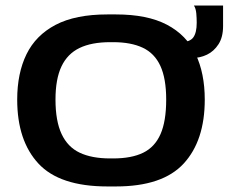

<svg xmlns="http://www.w3.org/2000/svg" viewBox="-20 -662 824 692"><path d="M367 10Q195 10 118.5 -72.5Q42 -155 42 -303Q42 -398 75.5 -466.5Q109 -535 180.5 -572.5Q252 -610 367 -610H398Q511 -610 581.5 -573Q652 -536 685 -467Q718 -398 718 -303Q718 -155 642 -72.5Q566 10 398 10ZM377 -91H388Q454 -91 496 -111.5Q538 -132 558.5 -178.5Q579 -225 579 -303Q579 -379 558 -424.5Q537 -470 494.5 -490Q452 -510 388 -510H377Q310 -510 266.5 -489Q223 -468 201.5 -422.5Q180 -377 180 -303Q180 -226 202 -179Q224 -132 267.5 -111.5Q311 -91 377 -91ZM673 -453Q651 -453 634 -463.5Q617 -474 606 -491L592 -510H630Q664 -510 676.5 -527Q689 -544 689 -580Q689 -596 687.5 -613.5Q686 -631 679 -642H784V-568Q784 -528 767.5 -502.5Q751 -477 726 -465Q701 -453 673 -453Z"/></svg>

Font: Red Rose SemiBold
Style: Regular
Weight: 600
Designer: Jaikishan Patel
Version: Version 2.000